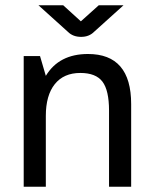

<svg xmlns="http://www.w3.org/2000/svg" viewBox="-20 -709 586 729"><path d="M288 -569Q257 -569 238 -588L126 -689H220L287 -628L355 -689H449L337 -588Q318 -569 288 -569ZM285 -432Q222 -432 188 -389.5Q154 -347 154 -269V0H70V-496H132L154 -421Q204 -504 314 -504Q478 -504 478 -314V0H394V-289Q394 -366 369 -399Q344 -432 285 -432Z"/></svg>

Font: Atkinson Hyperlegible Pro
Style: Regular
Weight: 400
Designer: Elliott Scott, Megan Eiswerth, Linus Boman, Theodore Petrosky, Jacob Perez
Foundry: Braille Institute
Version: Version 1.5.1